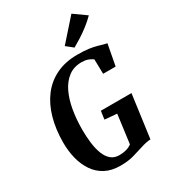

<svg xmlns="http://www.w3.org/2000/svg" viewBox="-238 -1115 1096 1238"><g transform="rotate(-30 310.0 -496.0)"><path d="M284 8Q219 8 172.2 -17Q125.5 -42 96 -85.8Q66.5 -129.5 52.2 -186Q38 -242.5 38 -304.5Q38 -403 61 -485Q84 -567 129.5 -626.8Q175 -686.5 242.8 -719Q310.5 -751.5 399.5 -751.5Q451 -751.5 484.5 -746.8Q518 -742 540.5 -735.5Q563 -729 580.5 -724Q587 -722.5 593.2 -721Q599.5 -719.5 605.5 -718.5L576 -561.5H483L480.5 -670.5Q465.5 -681.5 445.8 -688.8Q426 -696 399 -696Q341 -696 300.2 -665Q259.5 -634 234.2 -580.8Q209 -527.5 197.5 -459.2Q186 -391 186 -316.5Q186 -262 192.2 -214.5Q198.5 -167 212.8 -131Q227 -95 251.2 -74.8Q275.5 -54.5 311.5 -54.5Q339 -54.5 362.8 -60.8Q386.5 -67 405 -81L433 -293.5L342.5 -301.5L351 -362.5H579L535.5 -42.5Q519.5 -42.5 498.5 -37.8Q477.5 -33 458.5 -26.5Q423 -15.5 383 -3.8Q343 8 284 8ZM408 -800 358 -840 499.5 -999.5 591.5 -934Q562 -904.5 529.5 -879.5Q497 -854.5 465.8 -834.8Q434.5 -815 408 -800Z"/></g></svg>

Font: Merriweather 24pt SemiCondensed
Style: Bold Italic
Weight: 700
Width: 4
Italic angle: -7.8°
Designer: Eben Sorkin
Foundry: Eben Sorkin
Version: Version 2.101